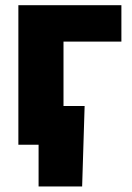

<svg xmlns="http://www.w3.org/2000/svg" viewBox="-20 -542 495 719"><path d="M434.6 -522.5V-386.2H217.8V0H48.8V-522.5ZM124.5 156.2V0H80.1V-145H296.9L287.6 156.2Z"/></svg>

Font: Inter 28pt ExtraBold
Style: Regular
Weight: 800
Designer: Rasmus Andersson
Foundry: rsms
Version: Version 4.001;git-66647c0bb